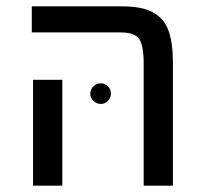

<svg xmlns="http://www.w3.org/2000/svg" viewBox="-20 -584 644 604"><path d="M432 -385Q432 -440 418 -461Q404 -482 359 -482H80V-564H365Q428 -564 462.5 -544.5Q497 -525 510.5 -486.5Q524 -448 524 -385V0H432ZM84 -333H176V0H84ZM264 -289Q264 -303 274 -312.5Q284 -322 297 -322Q310 -322 319.5 -312.5Q329 -303 329 -289Q329 -276 319.5 -266.5Q310 -257 297 -257Q284 -257 274 -266.5Q264 -276 264 -289Z"/></svg>

Font: FiraGO
Style: Regular
Weight: 400
Designer: bBox Type
Foundry: bBox Type GmbH
Version: Version 1.001;April 20, 2020;FontCreator 12.0.0.2555 64-bit